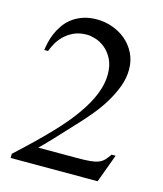

<svg xmlns="http://www.w3.org/2000/svg" viewBox="-104 -755 707 832"><g transform="rotate(15 250.0 -338.5)"><path d="M412.1 0H22V-18.6Q107.9 -97.2 168.7 -160.6Q229.5 -224.1 264.6 -275.4Q335 -376 335 -457Q335 -499.5 320.3 -527.3Q305.7 -555.2 284.9 -571.8Q264.2 -588.4 241.9 -595Q219.7 -601.6 204.1 -601.6Q168.9 -601.6 143.8 -589.4Q118.7 -577.1 101.3 -559.6Q84 -542 73.7 -522.7Q63.5 -503.4 58.6 -489.7H41.5Q43.5 -504.4 47.9 -524.2Q52.2 -543.9 61 -564.7Q69.8 -585.4 83.5 -605.5Q97.2 -625.5 117.4 -641.4Q137.7 -657.2 165.3 -667Q192.9 -676.8 229 -676.8Q264.2 -676.8 298.3 -664.8Q332.5 -652.8 359.1 -630.4Q385.7 -607.9 402.1 -575.4Q418.5 -543 418.5 -502.4Q418.5 -463.4 404.1 -425Q389.6 -386.7 368.4 -351.6Q347.2 -316.4 322.5 -286.4Q297.9 -256.3 277.3 -233.9Q216.3 -167.5 178.7 -127.9Q141.1 -88.4 126 -74.2H299.3Q336.9 -74.2 359.4 -76.4Q381.8 -78.6 396.2 -84.5Q410.6 -90.3 420.2 -100.6Q429.7 -110.8 440.9 -127H459Z"/></g></svg>

Font: Doulos SIL Eur
Style: Regular
Weight: 400
Designer: Walt Agee, Victor Gaultney, Peter Martin, Debbi Hosken, Becca Hirsbrunner
Foundry: SIL International
Version: Version 5.000